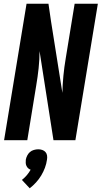

<svg xmlns="http://www.w3.org/2000/svg" viewBox="-20 -755 547 1034"><path d="M2 0 123 -735H241L255 -639L316 -255Q317 -301 321.5 -347.5Q326 -394 334 -441L382 -735H507L386 0H268L193 -480Q193 -434 188 -387.5Q183 -341 175 -294L127 0ZM140 259 98 214Q112 203 124 189Q136 175 145 159Q137 156 131.5 151Q126 146 122.5 138.5Q119 131 118.5 122.5Q118 114 119 105Q121 94 126.5 83Q132 72 141 64Q150 56 162.5 52.5Q175 49 186 49Q197 49 207.5 52.5Q218 56 225 64Q232 72 233.5 83Q235 94 233 105Q230 127 222 148.5Q214 170 202 190Q190 210 174 227.5Q158 245 140 259Z"/></svg>

Font: Iosevka Term Curly Extrabold
Style: Italic
Weight: 800
Italic angle: -9°
Designer: Belleve Invis
Foundry: Belleve Invis
Version: Version 32.3.0